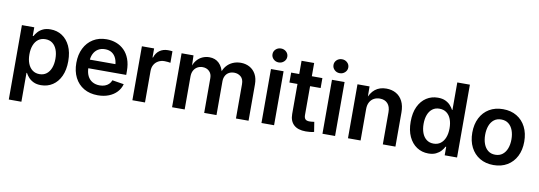

<svg xmlns="http://www.w3.org/2000/svg" viewBox="-67 -1220 5305 1889"><g transform="rotate(10 2585.5 -275.5)"><path d="M64.5 204.1V-539.1H188V-452.6H194.8Q206.1 -474.1 225.3 -495.8Q244.6 -517.6 275.1 -532.2Q305.7 -546.9 351.1 -546.9Q415 -546.9 465.6 -514.2Q516.1 -481.4 545.7 -419.4Q575.2 -357.4 575.2 -268.6Q575.2 -181.2 546.4 -118.9Q517.6 -56.6 466.8 -23.2Q416 10.3 350.6 10.3Q306.6 10.3 276.1 -4.4Q245.6 -19 226.1 -40.8Q206.5 -62.5 195.3 -84.5H190.4V204.1ZM317.4 -94.2Q358.9 -94.2 387.7 -116.5Q416.5 -138.7 431.6 -178.2Q446.8 -217.8 446.8 -269Q446.8 -320.8 431.9 -359.9Q417 -398.9 388.2 -420.9Q359.4 -442.9 317.4 -442.9Q275.9 -442.9 246.8 -421.4Q217.8 -399.9 202.4 -360.8Q187 -321.8 187 -269Q187 -216.8 202.4 -177.5Q217.8 -138.2 247.1 -116.2Q276.4 -94.2 317.4 -94.2Z M918.5 11.2Q837.4 11.2 778.6 -23.4Q719.7 -58.1 688 -120.6Q656.2 -183.1 656.2 -267.1Q656.2 -349.6 687.7 -412.8Q719.2 -476.1 776.6 -511.5Q834 -546.9 910.6 -546.9Q961.9 -546.9 1007.1 -530Q1052.2 -513.2 1086.7 -479.2Q1121.1 -445.3 1140.6 -393.8Q1160.2 -342.3 1160.2 -272.9V-234.9H713.9V-320.8H1097.2L1038.6 -295.9Q1038.6 -341.8 1023.9 -376Q1009.3 -410.2 981.2 -429Q953.1 -447.8 911.6 -447.8Q870.6 -447.8 841.3 -428.7Q812 -409.7 796.6 -376.7Q781.2 -343.8 781.2 -302.7V-244.6Q781.2 -194.3 798.3 -159.2Q815.4 -124 846.9 -106Q878.4 -87.9 920.4 -87.9Q948.7 -87.9 971.7 -96.2Q994.6 -104.5 1011 -120.4Q1027.3 -136.2 1035.6 -159.2L1151.9 -140.6Q1139.6 -95.2 1107.7 -61Q1075.7 -26.9 1027.3 -7.8Q979 11.2 918.5 11.2Z M1263.2 0V-539.1H1385.3V-449.2H1390.1Q1404.8 -496.1 1439.9 -521Q1475.1 -545.9 1522.9 -545.9Q1534.2 -545.9 1546.6 -545.2Q1559.1 -544.4 1567.9 -543V-427.7Q1560.1 -429.7 1542.7 -431.6Q1525.4 -433.6 1508.3 -433.6Q1474.6 -433.6 1447.5 -418.9Q1420.4 -404.3 1404.8 -377.7Q1389.2 -351.1 1389.2 -314.5V0Z M1659.7 0V-539.1H1778.8L1782.7 -412.1H1773.4Q1785.6 -459 1810.3 -489Q1835 -519 1867.9 -533.7Q1900.9 -548.3 1937 -548.3Q1996.1 -548.3 2033.9 -511.7Q2071.8 -475.1 2085.4 -407.2H2070.3Q2081.5 -453.1 2107.9 -484.6Q2134.3 -516.1 2171.4 -532.2Q2208.5 -548.3 2251 -548.3Q2299.8 -548.3 2339.1 -526.9Q2378.4 -505.4 2401.1 -464.1Q2423.8 -422.9 2423.8 -361.8V0H2297.9V-342.8Q2297.9 -393.6 2270 -417.2Q2242.2 -440.9 2203.1 -440.9Q2172.4 -440.9 2149.9 -427.7Q2127.4 -414.6 2115.5 -391.1Q2103.5 -367.7 2103.5 -336.9V0H1980.5V-348.6Q1980.5 -390.6 1954.3 -415.8Q1928.2 -440.9 1887.7 -440.9Q1859.9 -440.9 1836.7 -428Q1813.5 -415 1799.6 -390.1Q1785.6 -365.2 1785.6 -328.6V0Z M2552.7 0V-539.1H2678.7V0ZM2615.7 -616.2Q2585 -616.2 2563.5 -636.7Q2542 -657.2 2542 -686Q2542 -715.3 2563.5 -735.4Q2585 -755.4 2615.7 -755.4Q2646.5 -755.4 2668.2 -735.4Q2689.9 -715.3 2689.9 -686Q2689.9 -657.2 2668.2 -636.7Q2646.5 -616.2 2615.7 -616.2Z M3066.4 -539.1V-439.9H2754.4V-539.1ZM2835 -671.4H2960.9V-152.3Q2960.9 -123.5 2973.4 -110.4Q2985.8 -97.2 3015.1 -97.2Q3024.4 -97.2 3039.1 -98.6Q3053.7 -100.1 3062.5 -101.6L3078.1 -3.4Q3059.1 1.5 3037.6 3.7Q3016.1 5.9 2995.6 5.9Q2917 5.9 2876 -31.7Q2835 -69.3 2835 -140.1Z M3162.1 0V-539.1H3288.1V0ZM3225.1 -616.2Q3194.3 -616.2 3172.9 -636.7Q3151.4 -657.2 3151.4 -686Q3151.4 -715.3 3172.9 -735.4Q3194.3 -755.4 3225.1 -755.4Q3255.9 -755.4 3277.6 -735.4Q3299.3 -715.3 3299.3 -686Q3299.3 -657.2 3277.6 -636.7Q3255.9 -616.2 3225.1 -616.2Z M3543 -313.5V0H3417V-539.1H3537.6L3539.1 -405.3H3525.9Q3548.8 -475.6 3593.5 -511.2Q3638.2 -546.9 3705.1 -546.9Q3760.7 -546.9 3802.7 -522.9Q3844.7 -499 3867.9 -453.1Q3891.1 -407.2 3891.1 -341.3V0H3765.1V-321.8Q3765.1 -377.4 3737.1 -408.2Q3709 -439 3658.7 -439Q3625.5 -439 3599.4 -424.6Q3573.2 -410.2 3558.1 -382.3Q3543 -354.5 3543 -313.5Z M4220.7 10.3Q4155.8 10.3 4105 -23.2Q4054.2 -56.6 4025.1 -118.9Q3996.1 -181.2 3996.1 -268.6Q3996.1 -357.4 4025.6 -419.4Q4055.2 -481.4 4106 -514.2Q4156.7 -546.9 4220.2 -546.9Q4265.6 -546.9 4296.1 -532.2Q4326.7 -517.6 4346.2 -495.8Q4365.7 -474.1 4376.5 -452.6H4380.9V-727.5H4506.8V0H4383.3V-85H4377Q4365.7 -62.5 4345.9 -40.8Q4326.2 -19 4295.7 -4.4Q4265.1 10.3 4220.7 10.3ZM4253.9 -94.2Q4295.4 -94.2 4324.5 -116.2Q4353.5 -138.2 4368.9 -177.5Q4384.3 -216.8 4384.3 -269Q4384.3 -321.8 4369.1 -360.8Q4354 -399.9 4324.7 -421.4Q4295.4 -442.9 4253.9 -442.9Q4212.4 -442.9 4183.6 -420.9Q4154.8 -398.9 4139.9 -359.9Q4125 -320.8 4125 -269Q4125 -217.8 4139.9 -178.2Q4154.8 -138.7 4183.8 -116.5Q4212.9 -94.2 4253.9 -94.2Z M4871.1 11.2Q4792.5 11.2 4734.1 -23.7Q4675.8 -58.6 4643.8 -121.3Q4611.8 -184.1 4611.8 -267.6Q4611.8 -351.1 4643.8 -414.1Q4675.8 -477.1 4734.1 -512Q4792.5 -546.9 4871.1 -546.9Q4950.2 -546.9 5008.5 -512Q5066.9 -477.1 5098.9 -414.1Q5130.9 -351.1 5130.9 -267.6Q5130.9 -184.1 5098.9 -121.3Q5066.9 -58.6 5008.5 -23.7Q4950.2 11.2 4871.1 11.2ZM4871.1 -91.8Q4914.6 -91.8 4943.8 -115Q4973.1 -138.2 4988 -178Q5002.9 -217.8 5002.9 -267.6Q5002.9 -318.4 4988 -358.2Q4973.1 -397.9 4943.8 -420.9Q4914.6 -443.8 4871.1 -443.8Q4828.1 -443.8 4798.8 -420.9Q4769.5 -397.9 4754.9 -358.2Q4740.2 -318.4 4740.2 -267.6Q4740.2 -217.8 4754.9 -178Q4769.5 -138.2 4798.8 -115Q4828.1 -91.8 4871.1 -91.8Z"/></g></svg>

Font: Inter 18pt SemiBold
Style: Regular
Weight: 600
Designer: Rasmus Andersson
Foundry: rsms
Version: Version 4.001;git-66647c0bb